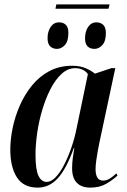

<svg xmlns="http://www.w3.org/2000/svg" viewBox="-20 -846 578 876"><path d="M480 -826 475 -806H233L237 -826ZM411 -623Q391 -623 379.5 -634.5Q368 -646 368 -672Q368 -702 382 -723Q396 -744 420 -744Q439 -744 451 -732.5Q463 -721 463 -695Q463 -658 447 -640.5Q431 -623 411 -623ZM240 -623Q221 -623 209 -634.5Q197 -646 197 -672Q197 -702 211 -723Q225 -744 250 -744Q269 -744 280.5 -732.5Q292 -721 292 -696Q292 -658 276 -640.5Q260 -623 240 -623ZM152 10Q87 10 57 -37Q27 -84 27 -163Q27 -209 37.5 -261Q48 -313 70 -363.5Q92 -414 125.5 -455.5Q159 -497 205 -521.5Q251 -546 309 -546Q345 -546 370.5 -535Q396 -524 413 -510L488 -535H506L433 -193Q430 -179 426 -157Q422 -135 419 -112.5Q416 -90 416 -75Q416 -22 450 -22Q466 -22 480.5 -31Q495 -40 511 -55L516 -45Q496 -26 465.5 -8Q435 10 392 10Q352 10 330.5 -12Q309 -34 309 -78Q309 -102 312 -124Q315 -146 319 -171H317Q283 -76 244 -33Q205 10 152 10ZM193 -16Q213 -16 233.5 -37Q254 -58 272.5 -94Q291 -130 306 -173.5Q321 -217 330 -263L381 -508Q371 -522 355.5 -528.5Q340 -535 323 -535Q289 -535 260.5 -508.5Q232 -482 210 -439Q188 -396 172.5 -343.5Q157 -291 149.5 -238Q142 -185 142 -140Q142 -72 155.5 -44Q169 -16 193 -16Z"/></svg>

Font: Noto Serif Display Condensed SemiBold
Style: Italic
Weight: 600
Width: 3
Italic angle: -12°
Designer: Monotype Design Team
Foundry: Monotype Imaging Inc.
Version: Version 2.009